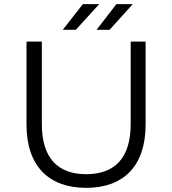

<svg xmlns="http://www.w3.org/2000/svg" viewBox="-20 -901 832 927"><path d="M509 -757 621 -881H542L446 -757ZM346 -757 459 -881H380L283 -757ZM396 6C575 6 683 -98 683 -299V-700H611V-302C611 -137 533 -60 396 -60C260 -60 182 -137 182 -302V-700H108V-299C108 -98 217 6 396 6Z"/></svg>

Font: Montserrat Z
Style: Regular
Weight: 400
Designer: Julieta Ulanovsky
Foundry: Julieta Ulanovsky
Version: Version 8.000